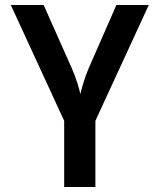

<svg xmlns="http://www.w3.org/2000/svg" viewBox="-20 -750 640 770"><path d="M237.4 0V-265.4L23.3 -730H155L267.7 -476.8Q280.9 -447.1 290 -418.2Q299 -389.3 302.2 -372.5Q305.9 -389.3 314.6 -418.2Q323.3 -447.1 335.9 -476.8L446.8 -730H576.7L362.6 -265.4V0Z"/></svg>

Font: Atlassian Mono
Style: Regular
Weight: 400
Monospace: yes
Designer: Philipp Nurullin, Konstantin Bulenkov
Foundry: Modifications by Atlassian Pty Ltd, manufactured by JetBrains
Version: Version 2.304